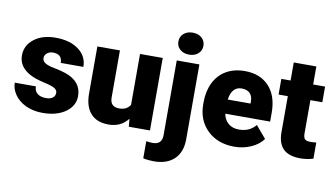

<svg xmlns="http://www.w3.org/2000/svg" viewBox="-89 -955 2413 1378"><g transform="rotate(10 1117.0 -266.0)"><path d="M322.8 -148.4Q322.8 -169.4 300.8 -182.1Q278.8 -194.8 217.3 -208.5Q155.8 -222.2 115.7 -244.4Q75.7 -266.6 54.7 -298.3Q33.7 -330.1 33.7 -371.1Q33.7 -443.8 93.8 -491Q153.8 -538.1 251 -538.1Q355.5 -538.1 418.9 -490.7Q482.4 -443.4 482.4 -366.2H317.4Q317.4 -429.7 250.5 -429.7Q224.6 -429.7 207 -415.3Q189.5 -400.9 189.5 -379.4Q189.5 -357.4 210.9 -343.8Q232.4 -330.1 279.5 -321.3Q326.7 -312.5 362.3 -300.3Q481.4 -259.3 481.4 -153.3Q481.4 -81.1 417.2 -35.6Q353 9.8 251 9.8Q183.1 9.8 129.9 -14.6Q76.7 -39.1 46.9 -81.1Q17.1 -123 17.1 -169.4H170.9Q171.9 -132.8 195.3 -116Q218.8 -99.1 255.4 -99.1Q289.1 -99.1 305.9 -112.8Q322.8 -126.5 322.8 -148.4Z M873 -57.1Q820.8 9.8 731.9 9.8Q645 9.8 600.3 -40.8Q555.7 -91.3 555.7 -186V-528.3H720.2V-185.1Q720.2 -117.2 786.1 -117.2Q842.8 -117.2 866.7 -157.7V-528.3H1032.2V0H877.9Z M1299.3 -528.3V18.1Q1298.8 111.8 1245.6 162.6Q1192.4 213.4 1097.2 213.4Q1056.2 213.4 1019.5 205.1V80.6Q1047.9 85 1065.9 85Q1134.3 85 1134.3 17.1V-528.3ZM1122.1 -664.6Q1122.1 -699.7 1147.5 -722.2Q1172.9 -744.6 1213.4 -744.6Q1253.9 -744.6 1279.3 -722.2Q1304.7 -699.7 1304.7 -664.6Q1304.7 -629.4 1279.3 -606.9Q1253.9 -584.5 1213.4 -584.5Q1172.9 -584.5 1147.5 -606.9Q1122.1 -629.4 1122.1 -664.6Z M1647.9 9.8Q1526.4 9.8 1451.2 -62.7Q1376 -135.3 1376 -251.5V-265.1Q1376 -346.2 1406 -408.2Q1436 -470.2 1493.7 -504.2Q1551.3 -538.1 1630.4 -538.1Q1741.7 -538.1 1806.2 -469Q1870.6 -399.9 1870.6 -276.4V-212.4H1543.5Q1552.2 -168 1582 -142.6Q1611.8 -117.2 1659.2 -117.2Q1737.3 -117.2 1781.2 -171.9L1856.4 -83Q1825.7 -40.5 1769.3 -15.4Q1712.9 9.8 1647.9 9.8ZM1629.4 -411.1Q1557.1 -411.1 1543.5 -315.4H1709.5V-328.1Q1710.4 -367.7 1689.5 -389.4Q1668.5 -411.1 1629.4 -411.1Z M2128.4 -659.7V-528.3H2215.3V-414.1H2128.4V-172.4Q2128.4 -142.6 2139.2 -130.9Q2149.9 -119.1 2181.6 -119.1Q2206.1 -119.1 2222.7 -122.1V-4.4Q2178.2 9.8 2129.9 9.8Q2044.9 9.8 2004.4 -30.3Q1963.9 -70.3 1963.9 -151.9V-414.1H1896.5V-528.3H1963.9V-659.7Z"/></g></svg>

Font: Vazir Black UI
Style: Black-UI
Weight: 900
Designer: Saber Rastikerdar
Foundry: Saber Rastikerdar
Version: Version 30.1.0